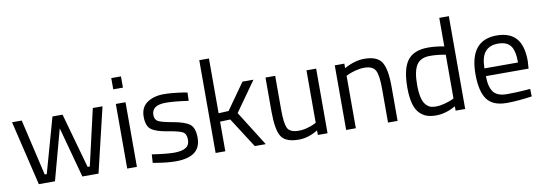

<svg xmlns="http://www.w3.org/2000/svg" viewBox="-56 -1085 4139 1463"><g transform="rotate(-10 2013.5 -354.0)"><path d="M31 -500H106L207 -65H223L342 -490H420L539 -65H556L656 -500H731L612 0H487L381 -391L275 0H150Z M834 0V-500H909V0ZM834 -613V-700H909V-613Z M1210 -443Q1101 -443 1101 -367Q1101 -332 1126 -317.5Q1151 -303 1240 -287.5Q1329 -272 1366 -244Q1403 -216 1403 -139Q1403 -62 1353.5 -26Q1304 10 1209 10Q1147 10 1063 -4L1033 -9L1037 -74Q1151 -57 1209 -57Q1267 -57 1297.5 -75.5Q1328 -94 1328 -137.5Q1328 -181 1302 -196.5Q1276 -212 1188 -226Q1100 -240 1063 -267Q1026 -294 1026 -367Q1026 -440 1077.5 -475Q1129 -510 1206 -510Q1267 -510 1359 -496L1387 -491L1385 -427Q1274 -443 1210 -443Z M1593 0H1518V-718H1593V-294L1671 -298L1814 -500H1899L1736 -270L1906 0H1821L1672 -232L1593 -229Z M2309 -500H2384V0H2309V-35Q2234 10 2161 10Q2059 10 2025.5 -43Q1992 -96 1992 -239V-500H2067V-240Q2067 -131 2086 -94Q2105 -57 2172 -57Q2205 -57 2239 -66.5Q2273 -76 2291 -85L2309 -94Z M2603 0H2528V-500H2602V-465Q2683 -510 2757 -510Q2857 -510 2891.5 -456Q2926 -402 2926 -264V0H2852V-262Q2852 -366 2831.5 -404.5Q2811 -443 2744 -443Q2712 -443 2676.5 -433.5Q2641 -424 2622 -415L2603 -406Z M3449 -718V0H3375V-34Q3298 10 3223 10Q3183 10 3153 0Q3123 -10 3097 -36Q3043 -90 3043 -235.5Q3043 -381 3091.5 -445.5Q3140 -510 3252 -510Q3310 -510 3375 -497V-718ZM3355 -85 3375 -94V-433Q3311 -445 3256 -445Q3180 -445 3150 -396.5Q3120 -348 3120 -246Q3120 -130 3155 -90Q3171 -71 3189 -64Q3207 -57 3235.5 -57Q3264 -57 3299.5 -66.5Q3335 -76 3355 -85Z M3934 -62 3963 -65 3965 -6Q3851 10 3770 10Q3662 10 3617 -52.5Q3572 -115 3572 -247Q3572 -510 3781 -510Q3882 -510 3932 -453.5Q3982 -397 3982 -276L3978 -219H3648Q3648 -136 3678 -96Q3708 -56 3782.5 -56Q3857 -56 3934 -62ZM3907 -279Q3907 -371 3877.5 -409Q3848 -447 3781.5 -447Q3715 -447 3681.5 -407Q3648 -367 3647 -279Z"/></g></svg>

Font: TitilliumWeb-Regular
Style: Regular
Weight: 400
Version: Version 1.001;PS 57.000;hotconv 1.0.70;makeotf.lib2.5.55311